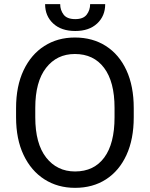

<svg xmlns="http://www.w3.org/2000/svg" viewBox="-20 -903 728 933"><path d="M629.9 -377.9V-333Q629.9 -226.6 594.5 -149.7Q559.1 -72.8 495.1 -31.5Q431.2 9.8 344.7 9.8Q260.7 9.8 196 -31.5Q131.3 -72.8 94.7 -149.7Q58.1 -226.6 58.1 -333V-377.9Q58.1 -484.4 94.5 -561.3Q130.9 -638.2 195.3 -679.4Q259.8 -720.7 343.8 -720.7Q430.2 -720.7 494.6 -679.4Q559.1 -638.2 594.5 -561.3Q629.9 -484.4 629.9 -377.9ZM536.6 -333V-378.9Q536.6 -505.9 485.8 -573.2Q435.1 -640.6 343.8 -640.6Q256.3 -640.6 203.9 -573.2Q151.4 -505.9 151.4 -378.9V-333Q151.4 -205.1 204.3 -137.5Q257.3 -69.8 344.7 -69.8Q436.5 -69.8 486.6 -137.5Q536.6 -205.1 536.6 -333ZM418 -882.8H491.2Q491.2 -825.2 452.1 -788.8Q413.1 -752.4 345.7 -752.4Q277.8 -752.4 238.5 -788.8Q199.2 -825.2 199.2 -882.8H272.5Q272.5 -854 289.1 -832Q305.7 -810.1 345.7 -810.1Q384.8 -810.1 401.4 -832Q418 -854 418 -882.8Z"/></svg>

Font: Vazirmatn UI FD
Style: Regular
Weight: 400
Designer: Saber Rastikerdar
Foundry: Saber Rastikerdar
Version: Version 33.003